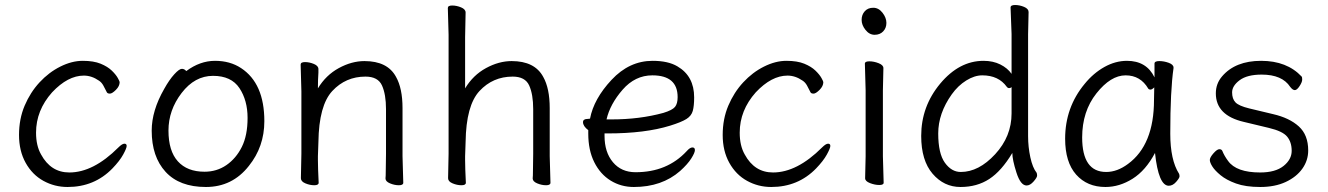

<svg xmlns="http://www.w3.org/2000/svg" viewBox="-20 -729 5304 767"><path d="M429 -56Q357 18 250 18Q198 18 153.5 -6.5Q109 -31 82.5 -78.5Q56 -126 56 -190Q56 -254 78.5 -307Q101 -360 138 -400Q175 -440 221 -463Q267 -486 310.5 -486Q354 -486 382 -474.5Q410 -463 426.5 -447Q443 -431 450.5 -417.5Q458 -404 458 -401Q458 -385 443 -370Q428 -355 419 -355Q410 -355 407 -360Q400 -374 393 -387Q386 -400 375 -407Q346 -427 315 -427Q251 -427 188 -360Q124 -288 124 -199Q124 -147 144 -112Q183 -40 257 -40Q353 -40 453 -140Q468 -155 477 -155Q486 -155 486 -146Q486 -137 472 -111.5Q458 -86 429 -56Z M797 -43Q846 -43 884.5 -69.5Q923 -96 946 -142Q969 -188 969 -258Q969 -328 936.5 -377Q904 -426 831 -426Q758 -426 705.5 -357.5Q653 -289 653 -207.5Q653 -126 690.5 -84.5Q728 -43 797 -43ZM724 -445Q779 -486 839 -486Q899 -486 943 -457Q1036 -396 1036 -245Q1036 -143 974 -66Q908 18 802.5 18Q697 18 641.5 -42.5Q586 -103 586 -207Q586 -287 636 -374Q656 -410 676 -432Q696 -454 706.5 -454Q717 -454 724 -445Z M1588 -105 1591 1Q1591 11 1573.5 11Q1556 11 1538 3.5Q1520 -4 1520 -16V-17Q1521 -25 1521 -44L1522 -115V-293Q1522 -352 1506 -387.5Q1490 -423 1440 -423Q1361 -423 1307.5 -365.5Q1254 -308 1252 -162Q1251 -129 1250 -105V-89Q1250 -59 1253 1Q1253 11 1235.5 11Q1218 11 1200 3.5Q1182 -4 1182 -17L1184 -115V-364L1181 -471Q1181 -481 1198.5 -481Q1216 -481 1234 -473.5Q1252 -466 1252 -453V-439Q1250 -411 1250 -376Q1282 -429 1333.5 -457Q1385 -485 1436 -485Q1528 -485 1562 -422Q1588 -376 1588 -297Z M2176 -105 2179 1Q2179 11 2161.5 11Q2144 11 2126 3.5Q2108 -4 2108 -16V-17Q2109 -25 2109 -44L2110 -115V-293Q2110 -352 2094 -387.5Q2078 -423 2028 -423Q1949 -423 1895.5 -365.5Q1842 -308 1840 -162Q1839 -129 1838 -105V-89Q1838 -59 1841 1Q1841 11 1823.5 11Q1806 11 1788 3.5Q1770 -4 1770 -17L1772 -115V-590L1769 -697Q1769 -707 1786.5 -707Q1804 -707 1822 -699.5Q1840 -692 1840 -679L1838 -580V-376Q1870 -429 1921.5 -457Q1973 -485 2024 -485Q2116 -485 2150 -422Q2176 -376 2176 -297Z M2423 -252Q2535 -252 2630 -278Q2666 -289 2676.5 -302Q2687 -315 2687 -341Q2687 -428 2586 -428Q2517 -428 2467 -370.5Q2417 -313 2403 -252ZM2328 -254 2337 -255Q2352 -334 2423 -410Q2494 -486 2587 -486Q2649 -486 2686 -464Q2753 -425 2753 -340Q2753 -306 2747.5 -286Q2742 -266 2722 -253.5Q2702 -241 2657 -227Q2557 -196 2408 -196H2395V-186Q2395 -121 2428.5 -81Q2462 -41 2519 -41Q2645 -41 2723 -125Q2736 -140 2746 -140Q2756 -140 2756 -129.5Q2756 -119 2741.5 -96Q2727 -73 2697 -46Q2624 18 2512 18Q2461 18 2419.5 -7.5Q2378 -33 2354 -81Q2330 -129 2330 -195V-209Q2309 -225 2309 -241Q2309 -254 2328 -254Z M3240 -56Q3168 18 3061 18Q3009 18 2964.5 -6.5Q2920 -31 2893.5 -78.5Q2867 -126 2867 -190Q2867 -254 2889.5 -307Q2912 -360 2949 -400Q2986 -440 3032 -463Q3078 -486 3121.5 -486Q3165 -486 3193 -474.5Q3221 -463 3237.5 -447Q3254 -431 3261.5 -417.5Q3269 -404 3269 -401Q3269 -385 3254 -370Q3239 -355 3230 -355Q3221 -355 3218 -360Q3211 -374 3204 -387Q3197 -400 3186 -407Q3157 -427 3126 -427Q3062 -427 2999 -360Q2935 -288 2935 -199Q2935 -147 2955 -112Q2994 -40 3068 -40Q3164 -40 3264 -140Q3279 -155 3288 -155Q3297 -155 3297 -146Q3297 -137 3283 -111.5Q3269 -86 3240 -56Z M3436 -17 3438 -105V-368L3435 -475Q3435 -484 3453 -484Q3471 -484 3490 -476.5Q3509 -469 3509 -457L3507 -368V-105L3510 1Q3510 10 3492.5 10Q3475 10 3455.5 2.5Q3436 -5 3436 -17ZM3468.5 -698Q3490 -698 3505.5 -678Q3521 -658 3521 -637.5Q3521 -617 3508 -603.5Q3495 -590 3474 -590Q3453 -590 3437.5 -609.5Q3422 -629 3422 -649.5Q3422 -670 3434.5 -684Q3447 -698 3468.5 -698Z M4021 -381Q4017 -377 4011.5 -377Q4006 -377 4002 -382Q3969 -428 3904 -428Q3873 -428 3840 -407.5Q3807 -387 3782 -352Q3728 -276 3728 -196Q3728 -116 3754.5 -79Q3781 -42 3818 -42Q3890 -42 3955.5 -113Q4021 -184 4021 -276ZM4089 -681 4087 -592V-185Q4087 -142 4096 -100.5Q4105 -59 4121 -39Q4123 -35 4123 -27.5Q4123 -20 4109 -4Q4095 12 4081 12Q4057 12 4040.5 -39.5Q4024 -91 4024 -118Q3981 -46 3932 -14Q3883 18 3817 18Q3751 18 3705.5 -35Q3660 -88 3660 -186Q3660 -304 3736 -395Q3812 -486 3909 -486Q3947 -486 3976 -471.5Q4005 -457 4021 -434V-593L4017 -699Q4017 -709 4035 -709Q4053 -709 4071 -701.5Q4089 -694 4089 -681Z M4303 -180Q4303 -42 4399 -42Q4443 -42 4486 -74Q4590 -150 4590 -330Q4590 -355 4591 -380Q4582 -371 4576 -371Q4570 -371 4567 -375Q4536 -428 4476.5 -428Q4417 -428 4360 -356Q4303 -284 4303 -180ZM4649 13Q4608 13 4594 -118Q4557 -48 4504.5 -15Q4452 18 4396 18Q4323 18 4279 -31.5Q4235 -81 4235 -175Q4235 -300 4313 -394Q4348 -437 4392 -461.5Q4436 -486 4482 -486Q4560 -486 4592 -420V-475Q4592 -485 4611 -485Q4630 -485 4649 -478Q4668 -471 4668 -459V-457Q4655 -368 4655 -195Q4655 -90 4690 -35Q4692 -31 4692 -24.5Q4692 -18 4678.5 -2.5Q4665 13 4649 13Z M4949 -242Q4837 -268 4837 -356Q4837 -395 4862 -424Q4915 -486 5018 -486Q5121 -486 5180 -423Q5182 -421 5182 -411Q5182 -401 5171.5 -385Q5161 -369 5152.5 -369Q5144 -369 5134 -382Q5102 -431 5020 -431Q4962 -431 4932 -408.5Q4902 -386 4902 -360Q4902 -334 4915.5 -320Q4929 -306 4970 -296L5066 -273Q5131 -258 5168.5 -224Q5206 -190 5206 -128Q5206 -88 5182.5 -55Q5159 -22 5116 -2Q5073 18 5014.5 18Q4956 18 4917.5 4Q4879 -10 4856 -29Q4833 -48 4823 -64Q4813 -80 4813 -90Q4813 -100 4827.5 -116.5Q4842 -133 4851 -133Q4860 -133 4863 -126Q4871 -106 4886 -86Q4919 -40 5014 -40Q5075 -40 5107.5 -66Q5140 -92 5140 -126.5Q5140 -161 5122 -183Q5104 -205 5049 -218Z"/></svg>

Font: ToneOZ-Pinyin-WenKai-Regular
Style: Regular
Weight: 400
Designer: Fontworks Inc.
Foundry: ToneOZ
Version: Version 0.240331